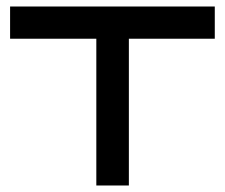

<svg xmlns="http://www.w3.org/2000/svg" viewBox="-20 -570 691 590"><path d="M376 -451H640V-550H11V-451H276V0H376Z"/></svg>

Font: Bruno Ace SC
Style: Regular
Weight: 400
Designer: Astigmatic (AOETI)
Foundry: Astigmatic (AOETI)
Version: Version 1.000